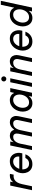

<svg xmlns="http://www.w3.org/2000/svg" viewBox="1916 -2716 810 4682"><g transform="rotate(-90 2321.0 -375.0)"><path d="M120 0H24L137 -530H233L219 -464H223Q246 -494 284 -517Q322 -540 379 -540Q396 -540 409 -538.5Q422 -537 422 -537L403 -446Q403 -446 392 -447.5Q381 -449 366 -449Q320 -449 281.5 -427.5Q243 -406 215 -360Q187 -314 171 -240Z M661 10Q585 10 535.5 -23Q486 -56 462 -109.5Q438 -163 438 -224Q438 -280 457.5 -336Q477 -392 514 -438Q551 -484 605 -512Q659 -540 729 -540Q796 -540 839.5 -513Q883 -486 906 -442.5Q929 -399 933.5 -348.5Q938 -298 926 -252L922 -236H531Q531 -190 545.5 -152.5Q560 -115 590.5 -93Q621 -71 668 -71Q710 -71 737 -84.5Q764 -98 780 -116Q796 -134 802.5 -147.5Q809 -161 809 -161H899Q899 -161 892.5 -143.5Q886 -126 870 -101Q854 -76 826.5 -50.5Q799 -25 758.5 -7.5Q718 10 661 10ZM545 -310H844Q850 -347 838.5 -381Q827 -415 798.5 -437Q770 -459 723 -459Q679 -459 643.5 -438.5Q608 -418 583 -384Q558 -350 545 -310Z M1099 0H1003L1115 -530H1211L1194 -453H1198Q1198 -453 1207.5 -466Q1217 -479 1236 -496.5Q1255 -514 1285 -527Q1315 -540 1355 -540Q1408 -540 1444.5 -513Q1481 -486 1496 -439Q1511 -392 1498 -331L1428 0H1332L1401 -326Q1413 -382 1394.5 -420Q1376 -458 1320 -458Q1275 -458 1242 -432.5Q1209 -407 1188.5 -367.5Q1168 -328 1159 -287ZM1428 0H1332L1425 -435H1502Q1502 -435 1513.5 -451Q1525 -467 1547.5 -487.5Q1570 -508 1604 -524Q1638 -540 1683 -540Q1738 -540 1775 -513Q1812 -486 1826.5 -439Q1841 -392 1828 -331L1758 0H1662L1731 -326Q1744 -385 1723.5 -421.5Q1703 -458 1649 -458Q1604 -458 1571.5 -433.5Q1539 -409 1519 -370Q1499 -331 1489 -287Z M2221 -540Q2253 -540 2278 -533.5Q2303 -527 2322 -516.5Q2341 -506 2355 -493Q2369 -480 2378 -465.5Q2387 -451 2392 -438H2398L2418 -530H2514L2400 0H2304L2320 -75H2315Q2315 -75 2305.5 -62Q2296 -49 2275.5 -32.5Q2255 -16 2223 -3Q2191 10 2146 10Q2078 10 2032 -23Q1986 -56 1963 -109.5Q1940 -163 1940 -224Q1940 -280 1958.5 -336Q1977 -392 2013 -438Q2049 -484 2101.5 -512Q2154 -540 2221 -540ZM2226 -459Q2181 -459 2145 -438Q2109 -417 2084 -382.5Q2059 -348 2046 -306.5Q2033 -265 2033 -224Q2033 -184 2047 -149Q2061 -114 2090 -92.5Q2119 -71 2165 -71Q2210 -71 2245.5 -92Q2281 -113 2306 -147.5Q2331 -182 2344 -223.5Q2357 -265 2357 -306Q2357 -347 2343 -382Q2329 -417 2300.5 -438Q2272 -459 2226 -459Z M2640 0H2544L2657 -530H2753ZM2738 -626Q2711 -626 2693.5 -644Q2676 -662 2676 -687Q2676 -713 2693.5 -731Q2711 -749 2738 -749Q2764 -749 2782 -731Q2800 -713 2800 -687Q2800 -662 2782 -644Q2764 -626 2738 -626Z M2906 0H2810L2923 -530H3019L3002 -453H3008Q3008 -453 3017 -466Q3026 -479 3045.5 -496.5Q3065 -514 3094.5 -527Q3124 -540 3166 -540Q3225 -540 3262 -510Q3299 -480 3313 -430.5Q3327 -381 3314 -323L3245 0H3149L3219 -329Q3227 -365 3220 -394Q3213 -423 3191.5 -440.5Q3170 -458 3132 -458Q3088 -458 3055 -437Q3022 -416 3001 -379.5Q2980 -343 2970 -298Z M3651 10Q3575 10 3525.5 -23Q3476 -56 3452 -109.5Q3428 -163 3428 -224Q3428 -280 3447.5 -336Q3467 -392 3504 -438Q3541 -484 3595 -512Q3649 -540 3719 -540Q3786 -540 3829.5 -513Q3873 -486 3896 -442.5Q3919 -399 3923.5 -348.5Q3928 -298 3916 -252L3912 -236H3521Q3521 -190 3535.5 -152.5Q3550 -115 3580.5 -93Q3611 -71 3658 -71Q3700 -71 3727 -84.5Q3754 -98 3770 -116Q3786 -134 3792.5 -147.5Q3799 -161 3799 -161H3889Q3889 -161 3882.5 -143.5Q3876 -126 3860 -101Q3844 -76 3816.5 -50.5Q3789 -25 3748.5 -7.5Q3708 10 3651 10ZM3535 -310H3834Q3840 -347 3828.5 -381Q3817 -415 3788.5 -437Q3760 -459 3713 -459Q3669 -459 3633.5 -438.5Q3598 -418 3573 -384Q3548 -350 3535 -310Z M4224 10Q4156 10 4110 -23Q4064 -56 4041 -109.5Q4018 -163 4018 -224Q4018 -280 4036.5 -336Q4055 -392 4091 -438Q4127 -484 4179.5 -512Q4232 -540 4299 -540Q4331 -540 4356 -533.5Q4381 -527 4400 -516.5Q4419 -506 4433 -493Q4447 -480 4456 -465.5Q4465 -451 4470 -438H4476L4546 -760H4642L4478 0H4382L4398 -75H4393Q4393 -75 4383.5 -62Q4374 -49 4353.5 -32.5Q4333 -16 4301 -3Q4269 10 4224 10ZM4243 -71Q4288 -71 4323.5 -92Q4359 -113 4384 -147.5Q4409 -182 4422 -223.5Q4435 -265 4435 -306Q4435 -347 4421 -382Q4407 -417 4378.5 -438Q4350 -459 4304 -459Q4259 -459 4223 -438Q4187 -417 4162 -382.5Q4137 -348 4124 -306.5Q4111 -265 4111 -224Q4111 -184 4125 -149Q4139 -114 4168 -92.5Q4197 -71 4243 -71Z"/></g></svg>

Font: Be Vietnam Pro Variable Thin
Style: Italic
Weight: 100
Italic angle: -12°
Designer: Lam Bao, Tony Le, Vietanh Nguyen
Foundry: Yellow Type Foundry
Version: Version 1.002